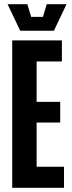

<svg xmlns="http://www.w3.org/2000/svg" viewBox="-20 -892 340 912"><path d="M38 0V-700H274V-600H154V-408H266V-310H154V-100H284V0ZM202 -872H296L236 -746H76L16 -872H110L128 -812H184Z"/></svg>

Font: Tektur Condensed Medium
Style: Regular
Weight: 500
Width: 3
Designer: Adam Jagosz
Foundry: Adam Jagosz
Version: Version 1.005;gftools[0.9.30]